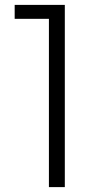

<svg xmlns="http://www.w3.org/2000/svg" viewBox="-20 -765 395 785"><path d="M180 0V-688H40V-745H245V0Z"/></svg>

Font: Plus Jakarta Sans Light
Style: Regular
Weight: 300
Designer: Gumpita Rahayu
Foundry: Tokotype
Version: Version 2.006; ttfautohint (v1.8.4.7-5d5b)